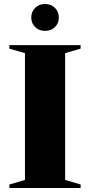

<svg xmlns="http://www.w3.org/2000/svg" viewBox="-20 -941 451 961"><path d="M383.5 -17.5V0H27V-17.5L105 -40.5V-675L27 -697.5V-715H383.5V-697.5L306 -675V-40.5ZM205.5 -786.5Q174.5 -786.5 155.5 -805.8Q136.5 -825 136.5 -853.5Q136.5 -881.5 155.5 -901.2Q174.5 -921 205.5 -921Q236.5 -921 255.5 -901.2Q274.5 -881.5 274.5 -853.5Q274.5 -825 255.5 -805.8Q236.5 -786.5 205.5 -786.5Z"/></svg>

Font: Newsreader Display
Style: Bold
Weight: 700
Designer: Hugues Gentile
Foundry: Production Type
Version: Version 1.001